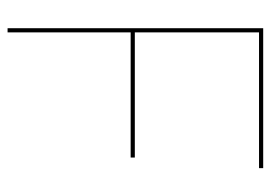

<svg xmlns="http://www.w3.org/2000/svg" viewBox="-124 -591 715 507"><g transform="rotate(90 233.5 -337.5)"><path d="M54.5 0H65.5V-325H396V-336H65.5V-664H424V-675H54.5Z"/></g></svg>

Font: Anybody UltraCondensed Thin Thin
Style: Regular
Weight: 250
Version: Version 1.111